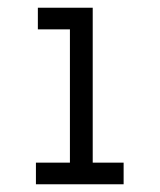

<svg xmlns="http://www.w3.org/2000/svg" viewBox="-20 -477 415 497"><path d="M73 0H300V-56H220V-457H78V-401H161V-56H73Z"/></svg>

Font: Inconsolata Condensed
Style: Regular
Weight: 400
Width: 3
Monospace: yes
Designer: Raph Levien, Cyreal, Brenton Simpson
Foundry: Raph Levien, Cyreal, Google
Version: Version 3.100